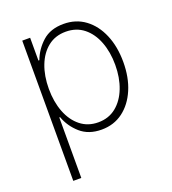

<svg xmlns="http://www.w3.org/2000/svg" viewBox="-138 -657 863 965"><g transform="rotate(-20 294.0 -175.0)"><path d="M88.1 204.5V-545.5H130.3V-423.7H135.3Q154.8 -476.2 197.6 -514.9Q240.4 -553.6 311.1 -553.6Q377.1 -553.6 426 -517.4Q474.8 -481.2 501.8 -417.4Q528.8 -353.7 528.8 -271.3Q528.8 -188.9 501.6 -125.2Q474.4 -61.4 425.6 -25Q376.8 11.4 311.4 11.4Q241.8 11.4 198 -27.3Q154.1 -66.1 135.3 -119H131V204.5ZM130.7 -271.7Q130.7 -202.1 152 -147Q173.3 -92 213.1 -60.4Q252.8 -28.8 307.9 -28.8Q363.6 -28.8 403.4 -60.9Q443.2 -93 464.5 -148.1Q485.8 -203.1 485.8 -271.7Q485.8 -340.2 464.8 -394.9Q443.9 -449.6 404.1 -481.4Q364.3 -513.1 307.9 -513.1Q252.1 -513.1 212.5 -481.7Q172.9 -450.3 151.8 -395.8Q130.7 -341.3 130.7 -271.7Z"/></g></svg>

Font: Inter Extra Light BETA
Style: Regular
Weight: 200
Designer: Rasmus Andersson
Foundry: rsms
Version: Version 3.011;git-f93a4a705